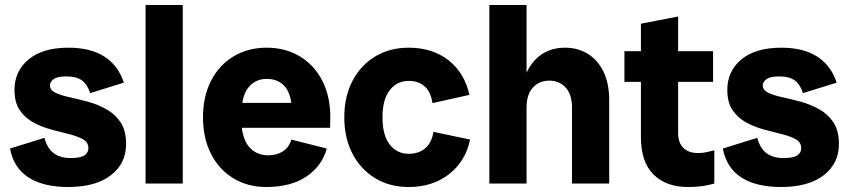

<svg xmlns="http://www.w3.org/2000/svg" viewBox="-20 -735 3405 769"><path d="M253 14Q154 14 94.5 -24Q35 -62 20 -140L158 -183Q169 -141 195 -121.5Q221 -102 263 -102Q302 -102 318 -112.5Q334 -123 334 -142Q334 -165 312.5 -177Q291 -189 257.5 -197.5Q224 -206 186 -216Q148 -226 114.5 -244Q81 -262 59.5 -293Q38 -324 38 -375Q38 -450 94.5 -497Q151 -544 254 -544Q343 -544 398.5 -508Q454 -472 476 -404L341 -362Q330 -397 308 -413Q286 -429 246 -429Q210 -429 195 -418Q180 -407 180 -393Q180 -374 202 -363.5Q224 -353 259 -345.5Q294 -338 332.5 -327.5Q371 -317 406 -297.5Q441 -278 463 -245Q485 -212 485 -158Q485 -80 424 -33Q363 14 253 14Z M563 0V-715H712V0Z M1046 14Q972 14 914.5 -21Q857 -56 825 -119Q793 -182 793 -265Q793 -349 825.5 -412Q858 -475 916 -509.5Q974 -544 1048 -544Q1123 -544 1180.5 -509.5Q1238 -475 1270.5 -412.5Q1303 -350 1303 -265Q1303 -254 1302.5 -244Q1302 -234 1302 -223H876V-323H1192L1151 -265Q1151 -349 1124.5 -384Q1098 -419 1048 -419Q1002 -419 974 -383.5Q946 -348 946 -265Q946 -187 975 -150Q1004 -113 1055 -113Q1088 -113 1112.5 -128.5Q1137 -144 1147 -176L1289 -140Q1270 -71 1208 -28.5Q1146 14 1046 14Z M1617 14Q1541 14 1483 -21Q1425 -56 1392 -119Q1359 -182 1359 -265Q1359 -349 1392 -411.5Q1425 -474 1483 -509Q1541 -544 1617 -544Q1712 -544 1776.5 -493.5Q1841 -443 1860 -355L1712 -322Q1706 -366 1681.5 -388.5Q1657 -411 1617 -411Q1570 -411 1541 -374Q1512 -337 1512 -265Q1512 -193 1541 -156Q1570 -119 1617 -119Q1657 -119 1683 -141Q1709 -163 1716 -207L1863 -176Q1844 -88 1778 -37Q1712 14 1617 14Z M2271 0V-304Q2271 -357 2245.5 -384.5Q2220 -412 2180 -412Q2140 -412 2114.5 -384.5Q2089 -357 2089 -304H2063Q2063 -381 2085 -434.5Q2107 -488 2147.5 -516Q2188 -544 2243 -544Q2295 -544 2335 -519Q2375 -494 2397.5 -447Q2420 -400 2420 -334V0ZM1940 0V-715H2089V0Z M2735 14Q2648 14 2597.5 -36Q2547 -86 2547 -186V-640L2696 -669V-203Q2696 -163 2717 -142.5Q2738 -122 2776 -122Q2794 -122 2809.5 -125.5Q2825 -129 2841 -133V0Q2818 7 2792.5 10.5Q2767 14 2735 14ZM2481 -407V-530H2836V-407Z M3108 14Q3009 14 2949.5 -24Q2890 -62 2875 -140L3013 -183Q3024 -141 3050 -121.5Q3076 -102 3118 -102Q3157 -102 3173 -112.5Q3189 -123 3189 -142Q3189 -165 3167.5 -177Q3146 -189 3112.5 -197.5Q3079 -206 3041 -216Q3003 -226 2969.5 -244Q2936 -262 2914.5 -293Q2893 -324 2893 -375Q2893 -450 2949.5 -497Q3006 -544 3109 -544Q3198 -544 3253.5 -508Q3309 -472 3331 -404L3196 -362Q3185 -397 3163 -413Q3141 -429 3101 -429Q3065 -429 3050 -418Q3035 -407 3035 -393Q3035 -374 3057 -363.5Q3079 -353 3114 -345.5Q3149 -338 3187.5 -327.5Q3226 -317 3261 -297.5Q3296 -278 3318 -245Q3340 -212 3340 -158Q3340 -80 3279 -33Q3218 14 3108 14Z"/></svg>

Font: Radio Canada Big
Style: Regular
Weight: 400
Designer: Étienne Aubert Bonn
Foundry: Coppers and Brasses
Version: Version 1.001